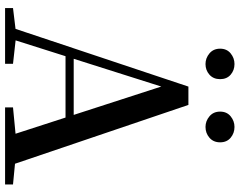

<svg xmlns="http://www.w3.org/2000/svg" viewBox="-116 -850 966 775"><g transform="rotate(90 367.5 -463.0)"><path d="M239 -809Q215 -809 196 -825Q177 -841 177 -868Q177 -895 196 -910.5Q215 -926 239 -926Q264 -926 282 -910.5Q300 -895 300 -868Q300 -841 282 -825Q264 -809 239 -809ZM493 -809Q469 -809 450 -825Q431 -841 431 -868Q431 -895 450 -910.5Q469 -926 493 -926Q518 -926 536.5 -910.5Q555 -895 555 -868Q555 -841 536.5 -825Q518 -809 493 -809ZM13 0V-32L112 -44H130L238 -32V0ZM83 0 330 -740H404L655 0H534L319 -664H339L336 -650L130 0ZM193 -244 199 -277H510L516 -244ZM414 0V-32L549 -45H590L725 -32V0Z"/></g></svg>

Font: Noto Serif TC SemiBold
Style: Regular
Weight: 600
Version: Version 2.002-H1;hotconv 1.1.0;makeotfexe 2.6.0